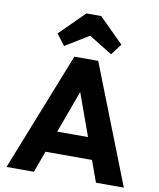

<svg xmlns="http://www.w3.org/2000/svg" viewBox="-102 -1047 931 1126"><g transform="rotate(10 364.0 -484.0)"><path d="M15 0 294.5 -706H436.5L713.5 0H547.5L336 -586H393L178 0ZM174 -127.5V-255.5H558.5V-127.5ZM224 -757 174 -823 320 -968H408L554 -823L504 -757L306.5 -879L422.5 -878.5Z"/></g></svg>

Font: Outfit Thin
Style: Regular
Weight: 100
Designer: Rodrigo Fuenzalida
Foundry: fragTYPE
Version: Version 1.000